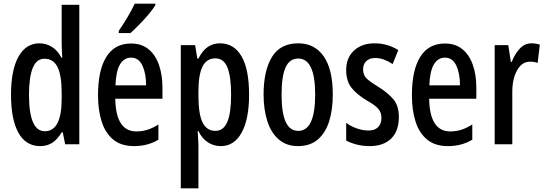

<svg xmlns="http://www.w3.org/2000/svg" viewBox="-20 -786 2970 1046"><path d="M199 10Q121 10 80.5 -62.5Q40 -135 40 -270Q40 -404 80.5 -477Q121 -550 195 -550Q232 -550 263.5 -530Q295 -510 315 -471H319Q318 -496 317 -515.5Q316 -535 316 -550V-760H412V0H335L322 -65H316Q294 -28 266 -9Q238 10 199 10ZM224 -71Q316 -71 316 -248V-278Q316 -375 293.5 -420.5Q271 -466 222 -466Q179 -466 158.5 -416Q138 -366 138 -270Q138 -71 224 -71Z M694 -549Q751 -549 789 -518Q827 -487 846 -432.5Q865 -378 865 -309V-248H608Q611 -70 723 -70Q754 -70 783 -79Q812 -88 843 -108V-25Q785 10 711 10Q640 10 597 -25.5Q554 -61 534 -123.5Q514 -186 514 -267Q514 -404 559.5 -476.5Q605 -549 694 -549ZM694 -472Q656 -472 634 -435.5Q612 -399 609 -321H776Q776 -385 756 -428.5Q736 -472 694 -472ZM826 -757Q814 -737 790 -708.5Q766 -680 739 -652.5Q712 -625 691 -606H627V-618Q682 -698 714 -766H826Z M1178 -550Q1255 -550 1296 -479Q1337 -408 1337 -270Q1337 -137 1296.5 -63.5Q1256 10 1183 10Q1144 10 1112 -11Q1080 -32 1061 -72H1057Q1058 -48 1059.5 -28.5Q1061 -9 1061 6V240H965V-540H1043L1055 -467H1061Q1084 -512 1113 -531Q1142 -550 1178 -550ZM1153 -468Q1106 -468 1083.5 -424Q1061 -380 1061 -286V-263Q1061 -165 1083.5 -119Q1106 -73 1154 -73Q1197 -73 1218 -121Q1239 -169 1239 -269Q1239 -369 1219 -418.5Q1199 -468 1153 -468Z M1793 -271Q1793 -189 1773.5 -126Q1754 -63 1712 -26.5Q1670 10 1603 10Q1541 10 1499 -26Q1457 -62 1436.5 -125.5Q1416 -189 1416 -271Q1416 -401 1461.5 -475.5Q1507 -550 1605 -550Q1694 -550 1743.5 -479Q1793 -408 1793 -271ZM1514 -270Q1514 -173 1536 -123Q1558 -73 1605 -73Q1697 -73 1697 -271Q1697 -467 1605 -467Q1557 -467 1535.5 -418Q1514 -369 1514 -270Z M2153 -149Q2153 -72 2111 -31Q2069 10 1994 10Q1956 10 1923.5 1.5Q1891 -7 1866 -20V-117Q1889 -99 1922 -87Q1955 -75 1989 -75Q2021 -75 2039.5 -93Q2058 -111 2058 -145Q2058 -173 2040.5 -193.5Q2023 -214 1976 -240Q1926 -270 1896 -306.5Q1866 -343 1866 -405Q1866 -471 1908.5 -510.5Q1951 -550 2021 -550Q2057 -550 2089 -540.5Q2121 -531 2150 -513L2119 -437Q2097 -452 2073 -461Q2049 -470 2024 -470Q1993 -470 1975.5 -453Q1958 -436 1958 -408Q1958 -379 1975.5 -360.5Q1993 -342 2041 -313Q2091 -282 2122 -246.5Q2153 -211 2153 -149Z M2404 -549Q2461 -549 2499 -518Q2537 -487 2556 -432.5Q2575 -378 2575 -309V-248H2318Q2321 -70 2433 -70Q2464 -70 2493 -79Q2522 -88 2553 -108V-25Q2495 10 2421 10Q2350 10 2307 -25.5Q2264 -61 2244 -123.5Q2224 -186 2224 -267Q2224 -404 2269.5 -476.5Q2315 -549 2404 -549ZM2404 -472Q2366 -472 2344 -435.5Q2322 -399 2319 -321H2486Q2486 -385 2466 -428.5Q2446 -472 2404 -472Z M2875 -550Q2898 -550 2921 -543L2909 -443Q2892 -450 2867 -450Q2823 -450 2796.5 -402Q2770 -354 2771 -280V0H2675V-540H2749L2763 -449H2768Q2785 -493 2812 -521.5Q2839 -550 2875 -550Z"/></svg>

Font: Noto Sans Lao Looped ExtraCondensed Medium
Style: Regular
Weight: 500
Width: 2
Designer: Mark Frömberg, Ben Mitchell
Foundry: The Fontpad Ltd
Version: Version 1.002; ttfautohint (v1.8.4.7-5d5b)